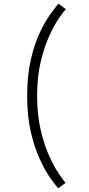

<svg xmlns="http://www.w3.org/2000/svg" viewBox="-20 -823 490 1060"><path d="M301 216.5Q282.5 195.5 254.2 154.5Q226 113.5 197.5 51Q169 -11.5 149.5 -97.2Q130 -183 130 -294Q130 -406.5 149.8 -492.2Q169.5 -578 198.2 -639.8Q227 -701.5 255.8 -741.5Q284.5 -781.5 302.5 -803L343.5 -772.5Q333 -761.5 307.5 -725.2Q282 -689 253.8 -628.5Q225.5 -568 205.2 -484.2Q185 -400.5 185 -294Q185 -189 204.5 -105.8Q224 -22.5 251.8 38Q279.5 98.5 304.8 135.8Q330 173 342 186.5Z"/></svg>

Font: Trispace Condensed ExtraLight
Style: Regular
Weight: 200
Width: 3
Designer: Tyler Finck
Foundry: Etcetera Type Company
Version: Version 1.210; ttfautohint (v1.8.3)